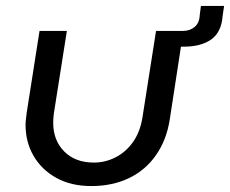

<svg xmlns="http://www.w3.org/2000/svg" viewBox="-20 -614 774 646"><path d="M597 -510 551 -211Q540 -142 504.5 -91.5Q469 -41 413.5 -14.5Q358 12 287 12Q219 12 169.5 -15.5Q120 -43 93 -89.5Q66 -136 66 -194Q66 -204 67.5 -215Q69 -226 70 -236L113 -510H205L161 -231Q160 -223 159.5 -215.5Q159 -208 159 -201Q159 -142 196 -104.5Q233 -67 296 -67Q334 -67 368.5 -84.5Q403 -102 427 -135.5Q451 -169 459 -217L505 -510ZM554 -457 561 -510H596Q619 -510 635 -523.5Q651 -537 652 -563L656 -594H734L729 -560Q725 -506 691 -481.5Q657 -457 598 -457Z"/></svg>

Font: MuseoModerno
Style: Italic
Weight: 400
Italic angle: -9°
Designer: Pablo Cosgaya, Héctor Gatti, Marcela Romero, and the Authors of The MuseoModerno Project.
Foundry: Omnibus-Type Team
Version: Version 1.003